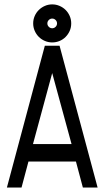

<svg xmlns="http://www.w3.org/2000/svg" viewBox="-20 -833 464 853"><path d="M10.7 0 179.2 -629.9H244.6L413.6 0H348.1L317.4 -115.2H106.4L75.7 0ZM297.9 -192.9 211.9 -508.3 126.5 -192.9ZM211.9 -813.5Q229 -813.5 244.4 -806.9Q259.8 -800.3 271.2 -789.1Q282.7 -777.8 289.6 -762.2Q296.4 -746.6 296.4 -729Q296.4 -710.9 289.6 -695.6Q282.7 -680.2 271.2 -668.7Q259.8 -657.2 244.4 -650.9Q229 -644.5 211.9 -644.5Q194.3 -644.5 178.7 -651.4Q163.1 -658.2 151.9 -669.7Q140.6 -681.2 134 -696.5Q127.4 -711.9 127.4 -729Q127.4 -746.1 134 -761.5Q140.6 -776.9 152.1 -788.3Q163.6 -799.8 179 -806.6Q194.3 -813.5 211.9 -813.5ZM227.1 -744.1Q220.7 -750.5 211.9 -750.5Q203.1 -750.5 196.8 -744.1Q190.4 -737.8 190.4 -729Q190.4 -720.2 196.8 -713.9Q203.1 -707.5 211.9 -707.5Q220.7 -707.5 227.1 -713.9Q233.4 -720.2 233.4 -729Q233.4 -737.8 227.1 -744.1Z"/></svg>

Font: Fibel Sued LRS
Style: Regular
Weight: 400
Designer: Peter Wiegel
Foundry: Peter Wiegel
Version: Version 000.000